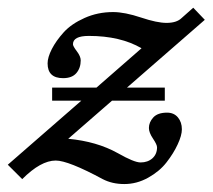

<svg xmlns="http://www.w3.org/2000/svg" viewBox="-68 -453 548 495"><path d="M66.4 -193.4V-227.1H180.7L296.9 -328.6Q242.2 -360.4 161.1 -360.4Q120.1 -360.4 120.1 -338.9Q120.1 -334 130.1 -320.8Q140.1 -307.6 140.1 -297.4Q140.1 -277.8 128.9 -264.6Q117.7 -251.5 94.7 -251.5Q54.7 -251.5 54.7 -289.6Q54.7 -305.2 65.7 -326.7Q76.7 -348.1 96.4 -369.9Q116.2 -391.6 150.1 -406.7Q184.1 -421.9 223.6 -421.9Q253.4 -421.9 295.9 -407.7Q336.9 -394 361.3 -394Q387.2 -394 399.9 -406.2L430.2 -433.1L460 -401.9L259.3 -227.1H356.9V-193.4H220.7L107.9 -95.2Q181.6 -88.4 235.8 -58.1Q277.8 -34.2 294.4 -34.2Q313 -34.2 325 -44.9Q336.9 -55.7 336.9 -73.2Q336.9 -80.1 326.4 -95.7Q315.9 -111.3 315.9 -123Q315.9 -137.7 327.1 -150.1Q338.4 -162.6 362.8 -162.6Q380.4 -162.6 390.6 -150.4Q400.9 -138.2 400.9 -119.6Q400.9 -104 390.1 -80.8Q379.4 -57.6 361.3 -34.4Q343.3 -11.2 314 5.1Q284.7 21.5 252.4 21.5Q221.2 21.5 196.8 8.8Q107.9 -39.1 75.7 -39.1Q37.1 -39.1 -10.7 8.8L-47.9 -28.3L141.6 -193.4Z"/></svg>

Font: Elstob 18pt SemiBold
Style: Italic
Weight: 600
Italic angle: -20°
Designer: Peter S. Baker
Version: Version 1.015